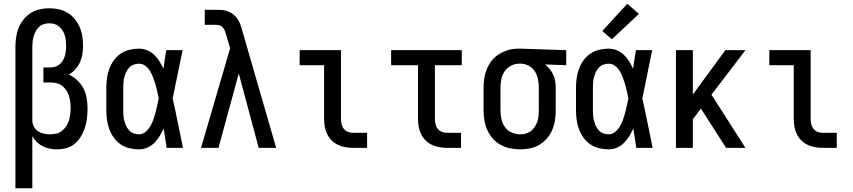

<svg xmlns="http://www.w3.org/2000/svg" viewBox="-20 -787 4540 1022"><path d="M62 215V-535Q62 -561 65.5 -587Q69 -613 78.5 -637Q88 -661 104.5 -682Q121 -703 142.5 -717Q164 -731 190 -737Q216 -743 242 -743Q242 -743 242 -743Q242 -743 242 -743Q268 -743 293 -737.5Q318 -732 339.5 -719Q361 -706 377.5 -686Q394 -666 404 -643Q414 -620 418 -594.5Q422 -569 422 -544Q422 -521 418.5 -498.5Q415 -476 405.5 -455.5Q396 -435 381 -418Q366 -401 346 -390Q371 -379 391.5 -359.5Q412 -340 424.5 -315.5Q437 -291 441.5 -263.5Q446 -236 446 -208Q446 -183 443 -157.5Q440 -132 432 -107.5Q424 -83 411 -61Q398 -39 378.5 -22.5Q359 -6 334 1Q309 8 283 8Q263 8 243.5 4Q224 0 206.5 -9Q189 -18 175 -32Q161 -46 152 -63V215ZM247 -72Q264 -72 280.5 -76Q297 -80 310 -90.5Q323 -101 332.5 -115.5Q342 -130 347 -146Q352 -162 354 -179Q356 -196 356 -213Q356 -229 354 -245.5Q352 -262 347 -277Q342 -292 333 -306Q324 -320 311 -330Q298 -340 282 -344Q266 -348 250 -348H211V-428H250Q270 -428 287.5 -438Q305 -448 315 -465.5Q325 -483 328.5 -502.5Q332 -522 332 -542Q332 -556 330.5 -570Q329 -584 325 -598Q321 -612 313.5 -624Q306 -636 295 -645.5Q284 -655 270.5 -659Q257 -663 242 -663Q242 -663 242 -663Q242 -663 242 -663Q228 -663 213.5 -658.5Q199 -654 188 -644Q177 -634 170 -620.5Q163 -607 159 -593Q155 -579 153.5 -564.5Q152 -550 152 -535V-147V-143Q153 -127 161 -112Q169 -97 183 -88Q197 -79 213.5 -75.5Q230 -72 247 -72Z M720 8Q694 8 669 2Q644 -4 622.5 -18.5Q601 -33 586 -54Q571 -75 562 -99Q553 -123 549.5 -148.5Q546 -174 546 -200V-320Q546 -346 549.5 -371.5Q553 -397 562 -421Q571 -445 586 -466Q601 -487 622.5 -501.5Q644 -516 669 -522Q694 -528 720 -528Q742 -528 763 -519.5Q784 -511 800.5 -495.5Q817 -480 828.5 -461Q840 -442 850 -421Q853 -446 857 -470.5Q861 -495 865 -520H952Q938 -456 925.5 -391.5Q913 -327 899 -263Q914 -198 927 -132Q940 -66 954 0H867Q863 -26 859 -52Q855 -78 851 -103Q842 -83 830 -63Q818 -43 802 -27Q786 -11 764.5 -1.5Q743 8 720 8ZM720 -72Q739 -72 754.5 -85Q770 -98 780 -115Q790 -132 796.5 -150.5Q803 -169 808 -188Q813 -207 817 -226Q821 -245 825 -264Q821 -282 817 -300.5Q813 -319 807.5 -337.5Q802 -356 795.5 -373.5Q789 -391 779.5 -407.5Q770 -424 754.5 -436Q739 -448 720 -448Q706 -448 692 -443Q678 -438 668 -427.5Q658 -417 652 -404Q646 -391 642 -377Q638 -363 637 -348.5Q636 -334 636 -320V-200Q636 -186 637 -171.5Q638 -157 642 -143Q646 -129 652 -116Q658 -103 668 -92.5Q678 -82 692 -77Q706 -72 720 -72Z M1050 0 1205 -530 1183 -604V-605Q1183 -605 1183 -605Q1183 -605 1183 -605Q1180 -615 1176 -625Q1172 -635 1164.5 -642.5Q1157 -650 1146.5 -652.5Q1136 -655 1125 -655H1070V-735H1125Q1142 -735 1158.5 -734Q1175 -733 1191 -727.5Q1207 -722 1220.5 -711.5Q1234 -701 1243.5 -687.5Q1253 -674 1259 -658Q1265 -642 1269 -626L1450 0H1357L1251 -396L1143 0Z M1860 0Q1839 0 1818.5 -3.5Q1798 -7 1779 -16Q1760 -25 1745 -40Q1730 -55 1721 -74Q1712 -93 1708.5 -113.5Q1705 -134 1705 -155V-440H1575V-520H1795V-155Q1795 -141 1798 -127Q1801 -113 1810 -101.5Q1819 -90 1832.5 -85Q1846 -80 1860 -80H1934V0Z M2360 0Q2339 0 2318.5 -3.5Q2298 -7 2279 -16Q2260 -25 2245 -40Q2230 -55 2221 -74Q2212 -93 2208.5 -113.5Q2205 -134 2205 -155V-440H2062V-520H2438V-440H2295V-155Q2295 -141 2298 -127Q2301 -113 2310 -101.5Q2319 -90 2332.5 -85Q2346 -80 2360 -80H2434V0Z M2749 8Q2722 8 2695.5 2.5Q2669 -3 2645 -16Q2621 -29 2603 -49.5Q2585 -70 2574 -94.5Q2563 -119 2558.5 -146Q2554 -173 2554 -200V-320Q2554 -346 2558 -371.5Q2562 -397 2572 -421Q2582 -445 2598.5 -465.5Q2615 -486 2637.5 -499.5Q2660 -513 2685 -520.5Q2710 -528 2736 -528Q2739 -528 2742.5 -528Q2746 -528 2750 -528L2994 -520V-440L2881 -444Q2895 -433 2906.5 -419Q2918 -405 2925 -389Q2932 -373 2935 -355.5Q2938 -338 2938 -320V-200Q2938 -173 2934 -146.5Q2930 -120 2919.5 -95.5Q2909 -71 2891.5 -50.5Q2874 -30 2851.5 -16.5Q2829 -3 2802.5 2.5Q2776 8 2749 8ZM2749 -72Q2764 -72 2779 -76Q2794 -80 2806 -89.5Q2818 -99 2826.5 -112Q2835 -125 2840 -139.5Q2845 -154 2846.5 -169.5Q2848 -185 2848 -200V-320Q2848 -342 2844 -363.5Q2840 -385 2829 -404Q2818 -423 2799 -434.5Q2780 -446 2758 -448H2750Q2748 -448 2746.5 -448Q2745 -448 2743 -448Q2720 -448 2699.5 -437Q2679 -426 2666 -407Q2653 -388 2648.5 -365.5Q2644 -343 2644 -320V-200Q2644 -177 2649 -153.5Q2654 -130 2667.5 -111Q2681 -92 2703 -82Q2725 -72 2749 -72Z M3220 8Q3194 8 3169 2Q3144 -4 3122.5 -18.5Q3101 -33 3086 -54Q3071 -75 3062 -99Q3053 -123 3049.5 -148.5Q3046 -174 3046 -200V-320Q3046 -346 3049.5 -371.5Q3053 -397 3062 -421Q3071 -445 3086 -466Q3101 -487 3122.5 -501.5Q3144 -516 3169 -522Q3194 -528 3220 -528Q3242 -528 3263 -519.5Q3284 -511 3300.5 -495.5Q3317 -480 3328.5 -461Q3340 -442 3350 -421Q3353 -446 3357 -470.5Q3361 -495 3365 -520H3452Q3438 -456 3425.5 -391.5Q3413 -327 3399 -263Q3414 -198 3427 -132Q3440 -66 3454 0H3367Q3363 -26 3359 -52Q3355 -78 3351 -103Q3342 -83 3330 -63Q3318 -43 3302 -27Q3286 -11 3264.5 -1.5Q3243 8 3220 8ZM3220 -72Q3239 -72 3254.5 -85Q3270 -98 3280 -115Q3290 -132 3296.5 -150.5Q3303 -169 3308 -188Q3313 -207 3317 -226Q3321 -245 3325 -264Q3321 -282 3317 -300.5Q3313 -319 3307.5 -337.5Q3302 -356 3295.5 -373.5Q3289 -391 3279.5 -407.5Q3270 -424 3254.5 -436Q3239 -448 3220 -448Q3206 -448 3192 -443Q3178 -438 3168 -427.5Q3158 -417 3152 -404Q3146 -391 3142 -377Q3138 -363 3137 -348.5Q3136 -334 3136 -320V-200Q3136 -186 3137 -171.5Q3138 -157 3142 -143Q3146 -129 3152 -116Q3158 -103 3168 -92.5Q3178 -82 3192 -77Q3206 -72 3220 -72ZM3237 -578 3186 -622 3319 -767 3381 -713Z M3578 0V-520H3668V-284L3841 -520H3948L3767 -283L3948 0H3845L3827 -28L3711 -209L3668 -152V0Z M4360 0Q4339 0 4318.5 -3.5Q4298 -7 4279 -16Q4260 -25 4245 -40Q4230 -55 4221 -74Q4212 -93 4208.5 -113.5Q4205 -134 4205 -155V-440H4075V-520H4295V-155Q4295 -141 4298 -127Q4301 -113 4310 -101.5Q4319 -90 4332.5 -85Q4346 -80 4360 -80H4434V0Z"/></svg>

Font: Iosevka SS04 Medium
Style: Regular
Weight: 500
Monospace: yes
Designer: Belleve Invis
Foundry: Belleve Invis
Version: Version 19.0.0; ttfautohint (v1.8.4)